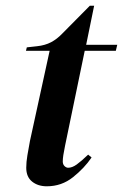

<svg xmlns="http://www.w3.org/2000/svg" viewBox="-20 -638 431 673"><path d="M144 15Q113 15 92.5 -1.5Q72 -18 72 -50Q72 -70 76 -93.5Q80 -117 85 -144L154 -460H71L74 -472L110 -476Q138 -479 159 -490Q180 -501 199 -521L295 -618H310L282 -481H391L386 -460H277L208 -127Q204 -108 202 -94.5Q200 -81 200 -72Q200 -62 206 -56Q212 -50 219 -50Q233 -50 249 -61.5Q265 -73 289 -96L301 -86Q276 -49 236 -17Q196 15 144 15Z"/></svg>

Font: DeepMind Serif Display
Style: Italic
Weight: 400
Italic angle: -12°
Designer: Frank Grießhammer / Modifications: Colophon Foundry
Foundry: Colophon Foundry
Version: Version 5.003; ttfautohint (v1.8.2)